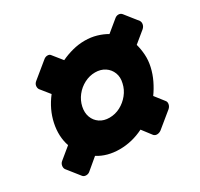

<svg xmlns="http://www.w3.org/2000/svg" viewBox="-119 -718 870 834"><g transform="rotate(-30 316.5 -300.5)"><path d="M75 -40 25 -103Q20 -111 22 -122Q24 -133 33 -140L89 -186Q71 -238 84 -300Q97 -361 138 -414L101 -460Q96 -468 97.5 -478.5Q99 -489 109 -497L186 -560Q195 -568 206 -568Q217 -568 222 -560L259 -514Q286 -527 316.5 -535Q347 -543 378 -543Q409 -543 436.5 -535Q464 -527 486 -514L542 -560Q551 -568 561.5 -568Q572 -568 579 -560L629 -497Q634 -489 632 -478.5Q630 -468 621 -460L565 -414Q572 -389 574 -360Q576 -331 569 -300Q562 -269 548 -240Q534 -211 516 -186L552 -140Q558 -133 556 -122Q554 -111 545 -103L468 -40Q458 -33 447.5 -33Q437 -33 431 -40L395 -87Q337 -58 275 -58Q213 -58 167 -87L111 -40Q103 -33 92 -33Q81 -33 75 -40ZM305 -199Q334 -199 359.5 -212.5Q385 -226 403.5 -249Q422 -272 428 -300Q435 -328 426 -351Q417 -374 396.5 -387.5Q376 -401 348 -401Q320 -401 294 -387.5Q268 -374 250 -351Q232 -328 226 -300Q220 -272 228.5 -249Q237 -226 257 -212.5Q277 -199 305 -199Z"/></g></svg>

Font: Rubik Light ExtraBold
Style: Italic
Weight: 800
Italic angle: -12°
Version: Version 2.104